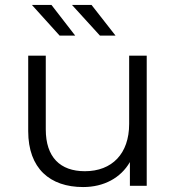

<svg xmlns="http://www.w3.org/2000/svg" viewBox="-20 -751 713 776"><path d="M284 -607 188 -731H109L221 -607ZM447 -607 350 -731H271L384 -607ZM502 -526V-250C502 -130 433 -59 323 -59C223 -59 165 -116 165 -228V-526H94V-221C94 -70 182 5 316 5C400 5 468 -32 505 -96V0H573V-526Z"/></svg>

Font: Talent
Style: Regular
Weight: 400
Designer: Mike Powis
Version: Version 1.001;hotconv 1.0.109;makeotfexe 2.5.65596